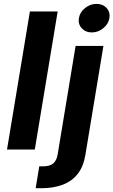

<svg xmlns="http://www.w3.org/2000/svg" viewBox="-20 -788 598 1012"><path d="M284 -727.5 163.4 0H17L137.6 -727.5ZM378.5 -545.9H525.1L430.1 28Q419.9 90.6 389 129.3Q358.1 168 309.5 186Q261 204.1 197.7 204.1H168L187 88.8H206.5Q243.1 88.8 261 73.1Q278.9 57.4 283.9 25.9ZM463.7 -617.1Q430.6 -617.1 410.7 -639.2Q390.8 -661.3 395.9 -692.3Q401 -723.9 428.3 -745.7Q455.7 -767.5 488.8 -767.5Q522.1 -767.5 541.9 -745.7Q561.8 -723.8 556.6 -692.3Q551.5 -661.3 524.3 -639.2Q497 -617.1 463.7 -617.1Z"/></svg>

Font: Inter
Style: Italic
Weight: 400
Italic angle: -9.3988°
Designer: Rasmus Andersson
Foundry: rsms
Version: Version 4.001;git-66647c0bb